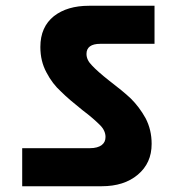

<svg xmlns="http://www.w3.org/2000/svg" viewBox="-20 -692 637 666"><path d="M333 -46C333 -46 333 -46 333 -46C384 -46 426 -59 458 -86C490 -113 506 -148 506 -193C506 -193 506 -193 506 -193C506 -226 499 -255 485 -282C470 -309 453 -331 434 -350C414 -369 389 -389 359 -412C359 -412 359 -412 359 -412C331 -434 311 -452 299 -465C286 -478 280 -491 280 -505C280 -505 280 -505 280 -505C280 -528 296 -540 328 -540C328 -540 516 -540 516 -540C516 -540 516 -672 516 -672C516 -672 289 -672 289 -672C289 -672 289 -672 289 -672C238 -672 198 -660 167 -636C136 -611 120 -576 120 -529C120 -529 120 -529 120 -529C120 -496 127 -467 141 -441C155 -414 172 -392 192 -374C211 -355 236 -334 266 -310C266 -310 266 -310 266 -310C294 -289 314 -271 327 -258C340 -245 346 -231 346 -217C346 -217 346 -217 346 -217C346 -205 342 -196 333 -189C324 -182 310 -178 292 -178C292 -178 57 -178 57 -178C57 -178 57 -46 57 -46C57 -46 333 -46 333 -46Z"/></svg>

Font: Girnar Poppins
Style: Bold
Weight: 500
Designer: Ninad Kale (Devanagari), Jonny Pinhorn (Latin)
Foundry: Indian Type Foundry
Version: ""